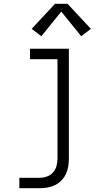

<svg xmlns="http://www.w3.org/2000/svg" viewBox="-20 -777 540 1012"><path d="M82 215V160H189Q208 160 227 153.5Q246 147 259 132.5Q272 118 277.5 99Q283 80 283 60V-465H138V-520H343V60Q343 81 339.5 101.5Q336 122 327 141Q318 160 303 175Q288 190 269.5 199Q251 208 230 211.5Q209 215 189 215ZM198 -586 147 -625 270 -757H336L459 -625L408 -586L303 -716Z"/></svg>

Font: Iosevka SS04 Light
Style: Regular
Weight: 300
Monospace: yes
Designer: Belleve Invis
Foundry: Belleve Invis
Version: Version 19.0.0; ttfautohint (v1.8.4)